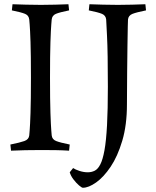

<svg xmlns="http://www.w3.org/2000/svg" viewBox="-20 -708 734 906"><path d="M216 -342Q216 -234 218 -175Q220 -116 222 -92.5Q224 -69 224 -69Q226 -50 245 -42.5Q264 -35 309 -26L306 3Q275 1 243 0.5Q211 0 173 0Q95 0 32 3L29 -26Q74 -35 95 -42.5Q116 -50 118 -69Q118 -69 120 -92.5Q122 -116 124 -175.5Q126 -235 126 -342Q126 -450 124 -509.5Q122 -569 120 -592.5Q118 -616 118 -616Q116 -635 98.5 -642.5Q81 -650 36 -659L39 -688Q71 -687 103.5 -686Q136 -685 173 -685Q211 -685 241.5 -686Q272 -687 303 -688L306 -659Q261 -650 243.5 -642.5Q226 -635 224 -616Q224 -616 222 -592.5Q220 -569 218 -509.5Q216 -450 216 -342ZM371 178Q366 178 353 167Q340 156 327 139Q314 122 309 105L325 85Q335 92 355 98.5Q375 105 394 105Q412 105 427 97.5Q442 90 453.5 67.5Q465 45 473 1Q481 -43 485 -116.5Q489 -190 489 -299Q489 -460 485 -538Q481 -616 481 -616Q479 -635 461.5 -642.5Q444 -650 399 -659L402 -688Q434 -687 466.5 -686Q499 -685 536 -685Q574 -685 604.5 -686Q635 -687 666 -688L669 -659Q624 -650 605 -642.5Q586 -635 584 -616Q584 -616 583 -584Q582 -552 581.5 -496Q581 -440 580 -368Q579 -296 579 -215Q579 -118 557 -44Q535 30 502 79Q469 128 433.5 153Q398 178 371 178Z"/></svg>

Font: Average
Style: Regular
Weight: 400
Designer: Eduardo Tunni
Foundry: Eduardo Rodriguez Tunni
Version: Version 1.003; ttfautohint (v1.8.4.7-5d5b)